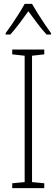

<svg xmlns="http://www.w3.org/2000/svg" viewBox="-20 -969 291 989"><path d="M208 0H43V-25L107 -31V-682L43 -689V-714H208V-689L145 -682V-31L208 -25ZM145 -949Q158 -926 176.5 -896.5Q195 -867 213.5 -840Q232 -813 243 -798V-791H220Q197 -816 172 -849Q147 -882 126 -911Q106 -883 80.5 -849Q55 -815 33 -791H9V-798Q23 -817 41.5 -844Q60 -871 77.5 -899Q95 -927 107 -949Z"/></svg>

Font: Noto Sans Sinhala Condensed ExtraLight
Style: Regular
Weight: 200
Width: 3
Designer: Jelle Bosma - Monotype Design Team
Foundry: Monotype Imaging Inc.
Version: Version 2.006; ttfautohint (v1.8.4.7-5d5b)